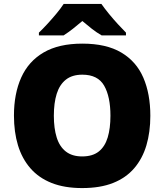

<svg xmlns="http://www.w3.org/2000/svg" viewBox="-20 -947 837 977"><path d="M745 -358Q745 -275 725 -207.5Q705 -140 663 -91Q621 -42 555.5 -16Q490 10 398 10Q308 10 242.5 -16Q177 -42 134.5 -91Q92 -140 71.5 -207.5Q51 -275 51 -359Q51 -470 88 -552.5Q125 -635 202 -680Q279 -725 399 -725Q521 -725 597.5 -679.5Q674 -634 709.5 -551.5Q745 -469 745 -358ZM254 -358Q254 -294 268.5 -247.5Q283 -201 315 -176Q347 -151 398 -151Q451 -151 482.5 -176Q514 -201 528 -247.5Q542 -294 542 -358Q542 -455 510 -511Q478 -567 399 -567Q347 -567 315 -541.5Q283 -516 268.5 -469.5Q254 -423 254 -358ZM496 -927Q512 -904 534.5 -876.5Q557 -849 580.5 -823.5Q604 -798 621 -781V-767H497Q471 -782 448 -800Q425 -818 399 -840Q373 -818 351.5 -801Q330 -784 304 -767H178V-781Q197 -799 220.5 -824.5Q244 -850 266.5 -877Q289 -904 304 -927Z"/></svg>

Font: Noto Sans Armenian Black
Style: Regular
Weight: 900
Version: Version 2.007